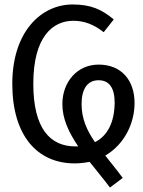

<svg xmlns="http://www.w3.org/2000/svg" viewBox="-20 -720 640 859"><path d="M582 -259C582 -359 525 -431 421 -431C326 -431 259 -354 259 -254C259 -188 288 -127 330 -65H317C205 -65 129 -144 129 -345C129 -557 217 -627 308 -627C357 -627 399 -611 444 -576L489 -633C436 -677 388 -700 305 -700C164 -700 35 -578 35 -345C35 -113 147 11 314 11C338 11 360 8 381 4C409 40 441 78 472 119L529 76C502 39 475 7 451 -24C537 -74 582 -169 582 -259ZM345 -255C345 -320 370 -361 421 -361C468 -361 493 -328 493 -260C492 -174 462 -113 405 -84C369 -136 345 -188 345 -255Z"/></svg>

Font: FiraMono Nerd Font
Style: Regular
Weight: 400
Designer: Carrois Corporate & Edenspiekermann AG
Foundry: Carrois Corporate GbR & Edenspiekermann AG
Version: Version 003.206;Nerd Fonts 3.3.0